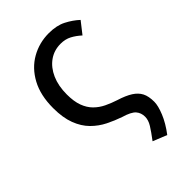

<svg xmlns="http://www.w3.org/2000/svg" viewBox="-226 -645 934 934"><g transform="rotate(-45 241.5 -178.0)"><path d="M352 201 280 172Q308 135 323.5 110Q339 85 339 62Q339 35 323 16.5Q307 -2 259 -16Q221 -29 184 -47.5Q147 -66 117 -96Q87 -126 69.5 -172Q52 -218 52 -284Q52 -372 85 -433Q118 -494 173.5 -525.5Q229 -557 295 -557Q348 -557 385 -538Q422 -519 450 -493L403 -433Q380 -454 355.5 -467Q331 -480 299 -480Q254 -480 219.5 -455.5Q185 -431 165.5 -387Q146 -343 146 -284Q146 -236 158 -203.5Q170 -171 191.5 -149.5Q213 -128 241 -114.5Q269 -101 300 -91Q345 -77 371.5 -60Q398 -43 410 -19.5Q422 4 422 42Q422 69 404.5 112Q387 155 352 201Z"/></g></svg>

Font: Noto Sans HK
Style: Regular
Weight: 400
Designer: Ryoko NISHIZUKA 西塚涼子 (kana, bopomofo & ideographs); Paul D. Hunt (Latin, Greek & Cyrillic); Sandoll Communications 산돌커뮤니
Foundry: Adobe
Version: Version 2.004-H2;hotconv 1.0.118;makeotfexe 2.5.65603